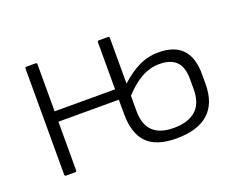

<svg xmlns="http://www.w3.org/2000/svg" viewBox="-85 -635 1000 800"><g transform="rotate(-20 414.5 -235.5)"><path d="M91 0Q84 0 84 -7V-477Q84 -483 91 -483H131Q137 -483 137 -477V-268H405V-477Q405 -483 412 -483H451Q458 -483 458 -477V-274Q497 -310 538 -330.5Q579 -351 627 -351Q767 -351 767 -204V-161Q767 -74 718.5 -31Q670 12 577 12Q488 12 446.5 -30Q405 -72 405 -160V-222H137V-7Q137 0 131 0ZM458 -152Q458 -33 581 -33Q645 -33 679 -63.5Q713 -94 713 -157V-201Q713 -255 688 -279.5Q663 -304 615 -304Q571 -304 532.5 -282Q494 -260 458 -220Z"/></g></svg>

Font: Sofia Sans Light
Style: Regular
Weight: 300
Designer: Botio Nikoltchev, Ani Petrova
Foundry: lettersoup
Version: Version 4.100; ttfautohint (v1.8.3)